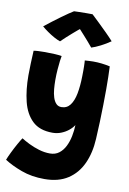

<svg xmlns="http://www.w3.org/2000/svg" viewBox="-128 -823 775 1150"><g transform="rotate(10 260.0 -248.0)"><path d="M225.5 263Q147.5 263 84.8 239.8Q22 216.5 -20 189Q-13 170.5 1 141.8Q15 113 30.2 85.8Q45.5 58.5 54.5 45.5Q73.5 57.5 102 71.8Q130.5 86 164.2 96.2Q198 106.5 231.5 106.5Q264.5 106.5 287.2 89Q310 71.5 324.2 42.8Q338.5 14 345.2 -20.2Q352 -54.5 353 -87.5Q341 -69 321.2 -53.2Q301.5 -37.5 277 -28Q252.5 -18.5 225.5 -18.5Q146.5 -18.5 102.8 -60.5Q59 -102.5 41.5 -173.5Q24 -244.5 24 -332.5Q24 -366.5 25.5 -404Q27 -441.5 29 -482.5Q38.5 -484.5 57.2 -485.5Q76 -486.5 98 -486.5Q129 -486.5 159 -484.8Q189 -483 200 -480.5Q198 -472 195 -449.2Q192 -426.5 189.8 -395.8Q187.5 -365 187.5 -333Q187.5 -304.5 190 -277Q192.5 -249.5 199.5 -227.5Q206.5 -205.5 219 -192.2Q231.5 -179 251 -179Q284.5 -179 304.2 -205Q324 -231 332.8 -277Q341.5 -323 342.5 -382.5Q343 -399.5 343 -415Q343 -430.5 342.8 -443.2Q342.5 -456 342 -465Q341.5 -474 341 -478.5Q354 -479.5 366.8 -480.2Q379.5 -481 392 -481Q443.5 -481 494.5 -469.5Q497.5 -408.5 497.5 -331Q497.5 -286 496.5 -235.8Q495.5 -185.5 493.8 -133Q492 -80.5 489 -28Q484.5 58 454.5 123.5Q424.5 189 367.8 226Q311 263 225.5 263ZM339 -759Q358.5 -741 384.2 -716Q410 -691 435.8 -665.5Q461.5 -640 479.5 -619.5Q451.5 -600 420.5 -584.2Q389.5 -568.5 365.5 -561Q352.5 -577 337.8 -593.8Q323 -610.5 309.5 -625.8Q296 -641 286.2 -651.5Q276.5 -662 273.5 -665.5H289Q283 -661.5 270.2 -651Q257.5 -640.5 241 -626Q224.5 -611.5 207 -595.8Q189.5 -580 175 -565.5Q159.5 -570.5 138 -582.2Q116.5 -594 95.5 -608.8Q74.5 -623.5 60 -636.5Q82.5 -654.5 107.2 -673.2Q132 -692 155 -708.8Q178 -725.5 197 -738.5Q216 -751.5 226.5 -757.5Q236.5 -758 258.8 -758.5Q281 -759 304.2 -759.2Q327.5 -759.5 339 -759Z"/></g></svg>

Font: Grandstander Thin ExtraBold
Style: Regular
Weight: 800
Version: Version 1.200